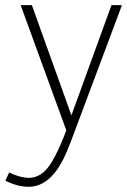

<svg xmlns="http://www.w3.org/2000/svg" viewBox="-82 -508 486 735"><path d="M344.7 -488.3 191.4 -66.4 40 -488.3H-2.9L171.9 -8.8Q125 114.3 88.9 147.5Q61.5 172.9 27.3 172.9Q-6.8 171.9 -46.9 152.3L-61.5 183.6Q-14.6 207 27.3 207Q105.5 207 158.2 105.5Q173.8 75.2 189.5 33.2L384.8 -488.3Z"/></svg>

Font: Yaldevi Colombo ExtraLight
Style: Regular
Weight: 275
Designer: Sol Matas, Denzil Rajitha, Kosala Senevirathne and Pathum Egodawatta
Foundry: Mooniak
Version: Version 1.020 ; ttfautohint (v1.6)